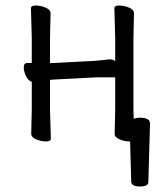

<svg xmlns="http://www.w3.org/2000/svg" viewBox="-20 -504 595 695"><path d="M464 -74Q475 -78 486 -78Q523 -78 523 -57V-56L517 155Q517 171 487 171Q457 171 455 155L451 8H449Q431 8 413 0.5Q395 -7 395 -20L397 -108V-224H328L174 -216L161 -215V-108L164 -2Q164 8 146.5 8Q129 8 111 0.5Q93 -7 93 -20L95 -108V-208Q83 -211 74.5 -228Q66 -245 66 -260.5Q66 -276 79 -276H95V-367L92 -474Q92 -484 109.5 -484Q127 -484 145 -476.5Q163 -469 163 -456L161 -367V-275Q164 -276 168 -276H173L327 -284Q342 -285 356.5 -287Q371 -289 380.5 -289Q390 -289 397 -282V-367L394 -474Q394 -484 411.5 -484Q429 -484 447 -476.5Q465 -469 465 -456L463 -367V-108Z"/></svg>

Font: Fusion Kai T
Style: Regular
Weight: 400
Designer: Fontworks Inc.
Version: Version 24.134;May 13, 2024